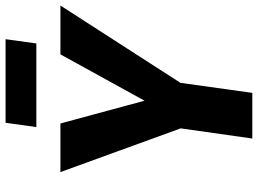

<svg xmlns="http://www.w3.org/2000/svg" viewBox="-139 -793 932 694"><g transform="rotate(-90 327.0 -446.0)"><path d="M477.5 -693.6H654L374.6 -259.8L338.3 0H173.3L210 -258.8L52 -693.6H227.7L310 -389.6ZM532.4 -891.9 516.9 -780.6H214.7L230.2 -891.9Z"/></g></svg>

Font: Fira Sans Variable
Style: Italic
Weight: 397
Italic angle: -8°
Designer: Carrois Corporate & Edenspiekermann AG
Foundry: Carrois Corporate GbR & Edenspiekermann AG
Version: Version 4.202